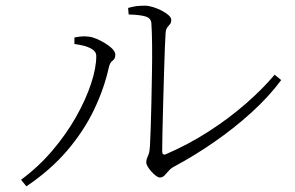

<svg xmlns="http://www.w3.org/2000/svg" viewBox="-20 -688 1040 676"><path d="M431 -660Q448 -665 461.5 -666.5Q475 -668 490 -668Q503 -668 519 -663Q535 -658 549.5 -650.5Q564 -643 573.5 -634.5Q583 -626 583 -618Q583 -608 578.5 -603Q574 -598 569 -591.5Q564 -585 563 -571Q562 -559 560.5 -520.5Q559 -482 557.5 -430Q556 -378 554.5 -323.5Q553 -269 552 -224Q551 -179 551 -156Q551 -140 564 -145Q643 -179 714.5 -225Q786 -271 845.5 -323Q905 -375 947 -425L970 -406Q927 -348 866 -292.5Q805 -237 735 -188.5Q665 -140 594 -102Q582 -96 574 -86.5Q566 -77 559 -70Q552 -63 543 -63Q537 -63 529 -69Q521 -75 513 -84Q505 -93 500 -101.5Q495 -110 495 -116Q495 -125 497.5 -130.5Q500 -136 503.5 -145.5Q507 -155 508 -175Q509 -193 510.5 -233Q512 -273 513 -324.5Q514 -376 515 -430Q516 -484 515.5 -530.5Q515 -577 513 -606Q512 -624 492.5 -630Q473 -636 433 -637ZM242 -533V-556Q251 -558 265 -559.5Q279 -561 292 -559Q304 -558 319.5 -551.5Q335 -545 350.5 -535.5Q366 -526 376 -515.5Q386 -505 386 -495Q386 -481 376.5 -474.5Q367 -468 363 -450Q347 -377 311.5 -302.5Q276 -228 217.5 -159Q159 -90 73 -32L54 -55Q115 -100 164 -157.5Q213 -215 247.5 -276Q282 -337 300.5 -393Q319 -449 319 -491Q319 -506 304 -515Q289 -524 270.5 -528Q252 -532 242 -533Z"/></svg>

Font: Source Han Serif JP VF
Style: Regular
Weight: 250
Designer: Ryoko NISHIZUKA 西塚涼子 (kana & ideographs); Frank Grießhammer (Latin, Greek & Cyrillic); Wenlong ZHANG 张文龙 (bopomofo); San
Foundry: Adobe
Version: Version 2.001;hotconv 1.1.0;makeotfexe 2.6.0